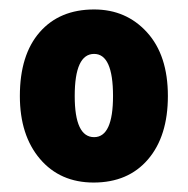

<svg xmlns="http://www.w3.org/2000/svg" viewBox="-20 -742 397 406"><path d="M335 -539Q335 -454 293 -405Q251 -356 178 -356Q107 -356 64.5 -406Q22 -456 22 -539Q22 -626 64 -674Q106 -722 179 -722Q247 -722 291 -673.5Q335 -625 335 -539ZM138 -539Q138 -452 179 -452Q219 -452 219 -539Q219 -628 179 -628Q138 -628 138 -539Z"/></svg>

Font: Noto Sans Gurmukhi UI Condensed Black
Style: Regular
Weight: 900
Width: 3
Designer: Jelle Bosma - Monotype Design Team
Foundry: Monotype Imaging Inc.
Version: Version 2.004; ttfautohint (v1.8.4.7-5d5b)